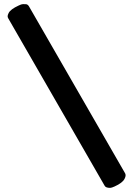

<svg xmlns="http://www.w3.org/2000/svg" viewBox="-20 -805 629 931"><path d="M587 36Q589 40 589 46Q589 52 584 62Q574 82 536 99Q521 106 514 106Q492 106 487 95L20 -716Q17 -721 17 -726.5Q17 -732 22 -742Q31 -760 70 -778Q84 -785 91.5 -785Q99 -785 106.5 -784.5Q114 -784 120 -775Z"/></svg>

Font: Lilita One
Style: Regular
Weight: 400
Designer: Juan Montoreano
Foundry: Juan Montoreano
Version: Version 1.002